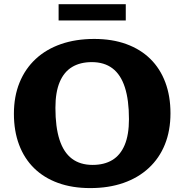

<svg xmlns="http://www.w3.org/2000/svg" viewBox="-20 -900 895 932"><path d="M437.5 -711Q524.5 -711 593.2 -686Q662 -661 709.8 -614Q757.5 -567 782.5 -500.2Q807.5 -433.5 807.5 -350Q807.5 -266 780.5 -199Q753.5 -132 702.2 -84.5Q651 -37 579.2 -12Q507.5 13 418 13Q330.5 13 261.8 -12Q193 -37 145.2 -84Q97.5 -131 72.5 -197.8Q47.5 -264.5 47.5 -348Q47.5 -432 74.8 -499Q102 -566 153 -613.5Q204 -661 276 -686Q348 -711 437.5 -711ZM429.5 -99.5Q486 -99.5 525.2 -123.2Q564.5 -147 585.2 -196.2Q606 -245.5 606 -321.5Q606 -415 586 -476.5Q566 -538 526 -568.2Q486 -598.5 425.5 -598.5Q369.5 -598.5 330 -574.8Q290.5 -551 269.8 -501.8Q249 -452.5 249 -376.5Q249 -283 269 -221.5Q289 -160 329 -129.8Q369 -99.5 429.5 -99.5ZM264.5 -800.5V-879.5H590.5V-800.5Z"/></svg>

Font: Newsreader 9pt
Style: Bold
Weight: 700
Designer: Hugues Gentile
Foundry: Production Type
Version: Version 1.003